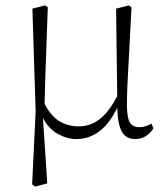

<svg xmlns="http://www.w3.org/2000/svg" viewBox="-20 -502 610 711"><path d="M99 181 112 -89 100 -470 147 -482 157 -475Q154 -385 151.5 -321Q149 -257 147.5 -208.5Q146 -160 145 -117Q171 -69 202.5 -51.5Q234 -34 271 -34Q315 -34 349.5 -61Q384 -88 414 -146L410 -470L457 -482L467 -475Q462 -370 458 -303Q454 -236 452 -191.5Q450 -147 450 -108Q451 -62 462 -46.5Q473 -31 496 -31Q510 -31 520.5 -35Q531 -39 541 -44L548 -27Q539 -11 521.5 1Q504 13 481 13Q447 13 431.5 -14Q416 -41 414 -103Q388 -47 349.5 -17Q311 13 262 13Q228 13 193.5 -6.5Q159 -26 139 -65L155 177L110 189Z"/></svg>

Font: Source Serif Pro Light
Style: Regular
Weight: 300
Designer: Frank Grießhammer
Foundry: Adobe Systems Incorporated
Version: Version 3.001;hotconv 1.0.111;makeotfexe 2.5.65597